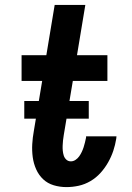

<svg xmlns="http://www.w3.org/2000/svg" viewBox="-20 -755 540 783"><path d="M251 8Q224 8 199 0.5Q174 -7 156 -24Q138 -41 127.5 -64.5Q117 -88 113.5 -114Q110 -140 111.5 -167Q113 -194 118 -221L152 -425H68V-530H169L203 -735H328L294 -530H418V-425H277L240 -204Q238 -193 237 -182.5Q236 -172 235.5 -161.5Q235 -151 236 -140.5Q237 -130 240 -120.5Q243 -111 250.5 -104Q258 -97 269 -97Q279 -97 288 -103Q297 -109 303 -117.5Q309 -126 313.5 -135.5Q318 -145 321 -154.5Q324 -164 326.5 -174Q329 -184 331 -194Q331 -195 331 -196.5Q331 -198 331 -199H455Q455 -197 454.5 -194Q454 -191 454 -189Q450 -164 442 -140Q434 -116 421 -93Q408 -70 390 -50Q372 -30 349 -16.5Q326 -3 301 2.5Q276 8 251 8ZM342 -271H79V-343H342Z"/></svg>

Font: Iosevka Curly XBdObl
Style: Regular
Weight: 800
Italic angle: -9°
Monospace: yes
Designer: Belleve Invis
Foundry: Belleve Invis
Version: Version 11.1.0; ttfautohint (v1.8.3)